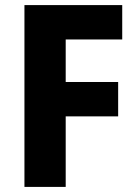

<svg xmlns="http://www.w3.org/2000/svg" viewBox="-20 -734 540 754"><path d="M238 0H76V-714H460V-579H238V-412H444V-277H238Z"/></svg>

Font: Noto Sans Ethiopic SemiCondensed ExtraBold
Style: Regular
Weight: 800
Width: 4
Designer: Monotype Design Team
Foundry: Monotype Imaging Inc.
Version: Version 2.102; ttfautohint (v1.8.4.7-5d5b)